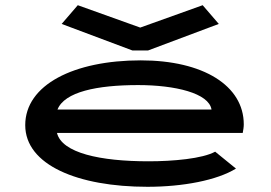

<svg xmlns="http://www.w3.org/2000/svg" viewBox="-20 -708 1040 738"><path d="M279 -688 217 -616 489 -514H549L821 -616L759 -688L519 -602ZM547 10C683 10 814 -15 887 -60L807 -125C758 -98 645 -88 551 -88C365 -88 218 -120 199 -197H913C915 -208 917 -219 917 -230C917 -379 761 -476 521 -476C264 -476 77 -382 77 -227C77 -74 279 10 547 10ZM201 -287C228 -355 353 -381 511 -381C653 -381 783 -350 793 -287Z"/></svg>

Font: Inconsolata UltraExpanded
Style: Bold
Weight: 700
Width: 9
Monospace: yes
Designer: Raph Levien, Cyreal, Brenton Simpson
Foundry: Raph Levien, Cyreal, Google
Version: Version 3.100